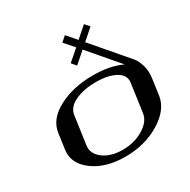

<svg xmlns="http://www.w3.org/2000/svg" viewBox="-172 -944 1095 1106"><g transform="rotate(-30 375.0 -390.5)"><path d="M565.4 -167 591.8 -354.5Q598.6 -403.3 549.3 -430.7Q500 -458 418.9 -458Q337.9 -458 280.8 -431.2Q223.6 -404.3 216.8 -354.5L190.4 -167Q183.6 -115.2 232.9 -78.6Q282.2 -42 360.4 -42Q437.5 -42 498 -78.6Q558.6 -115.2 565.4 -167ZM696.3 -208Q683.6 -121.1 583.5 -60.5Q483.4 0 354.5 0Q223.6 0 141.6 -61Q59.6 -122.1 71.3 -208L85.9 -312.5Q97.7 -397.5 194.8 -448.7Q292 -500 424.8 -500Q535.2 -500 614.3 -462.9L447.3 -658.2L374 -593.8L348.6 -624L421.9 -687.5L366.2 -751L400.4 -781.2L455.1 -717.8L527.3 -781.2L553.7 -751L481.4 -687.5L678.7 -457Q694.3 -438.5 706.1 -399.4Q717.8 -360.4 710.9 -312.5Z"/></g></svg>

Font: okolaks
Style: BoldItalic
Weight: 600
Width: 8
Italic angle: -8°
Version: Version 000.6.0